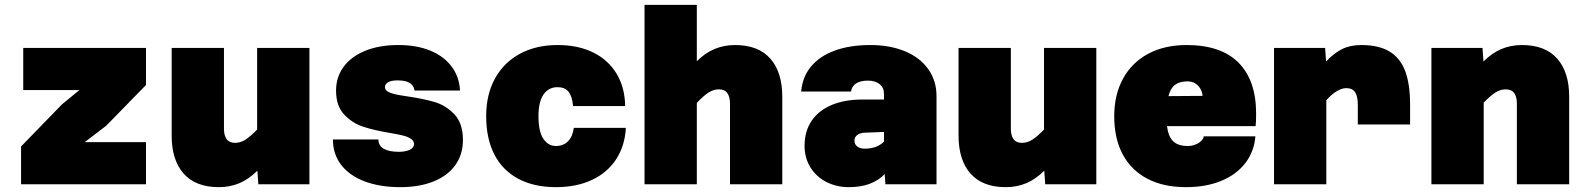

<svg xmlns="http://www.w3.org/2000/svg" viewBox="-20 -761 6540 793"><path d="M67 -156 236 -330 308 -389H76V-563H583V-410L419 -242L330 -174H583V0H67Z M951 -171Q973 -171 993.5 -184Q1014 -197 1042 -226V-563H1258V0H1047L1043 -56Q1008 -21 969 -4.5Q930 12 884 12Q788 12 738.5 -44Q689 -100 689 -201V-563H905V-229Q905 -202 916 -186.5Q927 -171 951 -171Z M1355 -185H1543Q1543 -159 1565 -146.5Q1587 -134 1627 -134Q1655 -134 1672.5 -142.5Q1690 -151 1690 -166Q1690 -179 1677.5 -187.5Q1665 -196 1645.5 -201Q1626 -206 1590 -212Q1524 -223 1479 -238Q1434 -253 1401 -288.5Q1368 -324 1368 -387Q1368 -443 1399.5 -485.5Q1431 -528 1489 -551.5Q1547 -575 1625 -575Q1701 -575 1757 -552Q1813 -529 1845 -486.5Q1877 -444 1880 -387H1692Q1687 -429 1622 -429Q1597 -429 1583.5 -421.5Q1570 -414 1570 -401Q1570 -390 1581.5 -383Q1593 -376 1610.5 -372Q1628 -368 1662 -363Q1731 -353 1777 -339Q1823 -325 1857.5 -288Q1892 -251 1892 -183Q1892 -123 1860.5 -79Q1829 -35 1770.5 -11.5Q1712 12 1633 12Q1550 12 1487 -11.5Q1424 -35 1389.5 -79.5Q1355 -124 1355 -185Z M1988 -281Q1988 -371 2024.5 -437Q2061 -503 2127.5 -539Q2194 -575 2283 -575Q2368 -575 2430.5 -544Q2493 -513 2527 -456Q2561 -399 2562 -323H2347Q2343 -365 2327.5 -383Q2312 -401 2283 -401Q2246 -401 2225 -371Q2204 -341 2204 -281Q2204 -218 2224 -188Q2244 -158 2276 -158Q2306 -158 2325.5 -177Q2345 -196 2350 -233H2565Q2561 -159 2525 -103.5Q2489 -48 2425 -18Q2361 12 2276 12Q2185 12 2120 -23Q2055 -58 2021.5 -123.5Q1988 -189 1988 -281Z M2949 -392Q2927 -392 2906 -378.5Q2885 -365 2858 -336V0H2642V-741H2858V-508Q2893 -543 2932 -559Q2971 -575 3016 -575Q3112 -575 3161.5 -519Q3211 -463 3211 -361V0H2995V-334Q2995 -361 2984 -376.5Q2973 -392 2949 -392Z M3634 -42Q3582 12 3486 12Q3435 12 3393 -9.5Q3351 -31 3327 -70Q3303 -109 3303 -159Q3303 -218 3331.5 -261Q3360 -304 3414 -327Q3468 -350 3543 -350H3631V-374Q3631 -399 3613 -413.5Q3595 -428 3565 -428Q3534 -428 3516 -416.5Q3498 -405 3495 -383H3289Q3294 -443 3329.5 -486Q3365 -529 3427.5 -552Q3490 -575 3575 -575Q3655 -575 3717 -549.5Q3779 -524 3813.5 -476Q3848 -428 3848 -364V0H3637ZM3551 -147Q3602 -147 3631 -176V-216L3551 -213Q3531 -212 3520 -203Q3509 -194 3509 -180Q3509 -165 3520.5 -156Q3532 -147 3551 -147Z M4201 -171Q4223 -171 4243.5 -184Q4264 -197 4292 -226V-563H4508V0H4297L4293 -56Q4258 -21 4219 -4.5Q4180 12 4134 12Q4038 12 3988.5 -44Q3939 -100 3939 -201V-563H4155V-229Q4155 -202 4166 -186.5Q4177 -171 4201 -171Z M4582 -281Q4582 -370 4618.5 -436.5Q4655 -503 4722.5 -539Q4790 -575 4881 -575Q5023 -575 5095.5 -502Q5168 -429 5168 -292Q5168 -258 5166 -240H4800Q4805 -198 4825 -178Q4845 -158 4886 -158Q4909 -158 4929 -169.5Q4949 -181 4952 -198H5165Q5160 -135 5123.5 -87.5Q5087 -40 5024 -14Q4961 12 4878 12Q4785 12 4718.5 -23Q4652 -58 4617 -123.5Q4582 -189 4582 -281ZM4947 -365Q4945 -390 4928 -407.5Q4911 -425 4885 -425Q4852 -425 4833 -410.5Q4814 -396 4806 -364Z M5540 -397Q5523 -397 5501.5 -384.5Q5480 -372 5458 -347V0H5242V-563H5453L5457 -507Q5489 -541 5522.5 -558Q5556 -575 5603 -575Q5674 -575 5718.5 -548.5Q5763 -522 5783.5 -468Q5804 -414 5804 -328V-247H5588V-328Q5588 -363 5577 -380Q5566 -397 5540 -397Z M6199 -392Q6177 -392 6156.5 -379Q6136 -366 6108 -337V0H5892V-563H6103L6107 -507Q6142 -542 6181 -558.5Q6220 -575 6266 -575Q6362 -575 6411.5 -519Q6461 -463 6461 -362V0H6245V-334Q6245 -361 6234 -376.5Q6223 -392 6199 -392Z"/></svg>

Font: Azeret Mono Black
Style: Regular
Weight: 900
Designer: Martin Vácha
Foundry: Displaay
Version: Version 1.000; Glyphs 3.0.3, build 3074